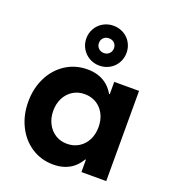

<svg xmlns="http://www.w3.org/2000/svg" viewBox="-143 -888 905 1008"><g transform="rotate(20 310.0 -383.5)"><path d="M269 13.7Q201.7 13.7 147.9 -21Q94.2 -55.7 64 -116.5Q33.7 -177.2 33.7 -252Q33.7 -327.1 64 -387.7Q94.2 -448.2 147.9 -482.9Q201.7 -517.6 269 -517.6Q329.1 -517.6 370.8 -488.5Q412.6 -459.5 434.6 -400.1Q456.5 -340.8 456.5 -252L406.7 -435.1H468.3V-68.8H406.7L456.5 -252Q456.5 -163.1 434.6 -104Q412.6 -44.9 370.8 -15.6Q329.1 13.7 269 13.7ZM426.3 -252Q426.3 -292.5 410.2 -324Q394 -355.5 365.2 -373Q336.4 -390.6 299.8 -390.6Q263.2 -390.6 234.6 -373Q206.1 -355.5 189.7 -324Q173.3 -292.5 173.3 -252Q173.3 -212.4 189.7 -180.7Q206.1 -148.9 234.6 -131.1Q263.2 -113.3 299.8 -113.3Q336.4 -113.3 365.2 -131.1Q394 -148.9 410.2 -180.4Q426.3 -211.9 426.3 -252ZM422.4 0V-101.6L444.3 -252L422.4 -385.7V-503.9H561V0ZM360.8 -668.5Q360.8 -686.5 349.1 -698Q337.4 -709.5 318.8 -709.5Q300.8 -709.5 288.8 -698Q276.9 -686.5 276.9 -668.5Q276.9 -651.4 288.8 -639.4Q300.8 -627.4 318.8 -627.4Q337.4 -627.4 349.1 -639.4Q360.8 -651.4 360.8 -668.5ZM206.5 -668.5Q206.5 -699.2 221.4 -724.9Q236.3 -750.5 262.2 -765.1Q288.1 -779.8 318.8 -779.8Q350.1 -779.8 376 -765.1Q401.9 -750.5 416.5 -724.9Q431.2 -699.2 431.2 -668.5Q431.2 -638.2 416.5 -612.5Q401.9 -586.9 376 -572Q350.1 -557.1 318.8 -557.1Q288.1 -557.1 262.2 -572Q236.3 -586.9 221.4 -612.5Q206.5 -638.2 206.5 -668.5Z"/></g></svg>

Font: Wanted Sans Variable
Style: Regular
Weight: 400
Designer: Original Design by Kil Hyung-jin and Kang Hanbin, Wanted Lab, Inc; Hangeul from Source Han Sans by Jang Soo-young and Ka
Foundry: Wanted Lab, Inc.
Version: Version 1.003;Glyphs 3.2 (3227)